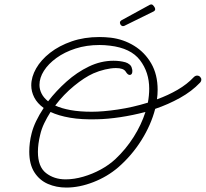

<svg xmlns="http://www.w3.org/2000/svg" viewBox="-20 -767 928 866"><path d="M279 79Q234 79 196 62.5Q158 46 135 10Q112 -26 112 -83Q112 -102 114.5 -123Q117 -144 123 -167Q136 -218 177 -280Q148 -301 134.5 -327.5Q121 -354 121 -382Q121 -420 143 -458.5Q165 -497 206 -529Q247 -561 303.5 -580.5Q360 -600 428 -600Q453 -600 480 -597Q537 -590 585 -560.5Q633 -531 662 -481Q691 -431 691 -362Q691 -340 688 -319Q738 -337 781 -362Q824 -387 854 -419Q861 -426 869 -426Q877 -426 882.5 -420.5Q888 -415 888 -408Q888 -400 882 -394Q845 -355 792 -325.5Q739 -296 680 -276Q661 -203 617.5 -134Q574 -65 513 -12Q464 30 401 54.5Q338 79 279 79ZM401 -436Q361 -418 314 -379.5Q267 -341 229 -291Q257 -278 298 -270.5Q339 -263 394 -263Q444 -263 511.5 -273Q579 -283 647 -304Q653 -337 653 -367Q653 -441 611.5 -495.5Q570 -550 476 -561Q452 -564 429 -564Q370 -564 320.5 -548Q271 -532 234.5 -505.5Q198 -479 178 -447.5Q158 -416 158 -384Q158 -364 167.5 -345Q177 -326 197 -310Q233 -357 280 -399Q327 -441 381 -467Q435 -493 492 -493Q521 -493 546 -486Q556 -483 564.5 -476Q573 -469 575 -458Q576 -455 576.5 -452.5Q577 -450 577 -447Q577 -429 565 -429Q556 -429 547 -444Q537 -460 503 -460Q481 -460 453.5 -453.5Q426 -447 401 -436ZM151 -82Q151 -15 187.5 13.5Q224 42 276 42Q314 42 355.5 30Q397 18 434.5 -2.5Q472 -23 500 -49Q548 -94 583 -149.5Q618 -205 636 -262Q579 -247 522.5 -238.5Q466 -230 418 -229Q348 -227 296 -236Q244 -245 208 -262Q192 -237 179.5 -211Q167 -185 161 -158Q151 -117 151 -82ZM534 -649Q530 -650 526.5 -652.5Q523 -655 521 -663V-665Q521 -669 523 -671Q525 -673 527 -675L655 -745Q658 -747 664 -747Q669 -746 674.5 -738.5Q680 -731 680 -726Q680 -718 670 -714L540 -650Q538 -649 534 -649Z"/></svg>

Font: Meow Script
Style: Regular
Weight: 400
Designer: Robert E. Leuschke
Foundry: Robert E. Leuschke
Version: Version 1.010; ttfautohint (v1.8.3)